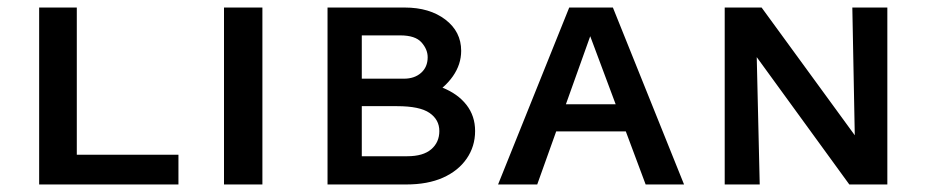

<svg xmlns="http://www.w3.org/2000/svg" viewBox="-20 -490 2461 510"><path d="M84 0V-470H184V0ZM117 0V-79H454V0Z M575 0V-470H677V0Z M850 0V-470H1055Q1121 -470 1163 -438Q1205 -406 1205 -355Q1205 -319 1183 -287.5Q1161 -256 1124 -235.5Q1087 -215 1041 -215L1059 -274Q1113 -274 1154.5 -257.5Q1196 -241 1219 -211.5Q1242 -182 1242 -142Q1242 -101 1219.5 -68.5Q1197 -36 1156.5 -18Q1116 0 1059 0ZM941 -75H1062Q1104 -75 1125.5 -93.5Q1147 -112 1147 -142Q1147 -172 1121 -190Q1095 -208 1035 -208H918V-281H1053Q1081 -281 1098.5 -296.5Q1116 -312 1116 -338Q1116 -359 1099.5 -377.5Q1083 -396 1043 -396H941Z M1303 0 1492 -470H1608L1797 0H1695L1535 -428H1560L1407 0ZM1403 -141 1426 -213H1653L1687 -141Z M1905 0V-470H1987L1998 0ZM2282 0H2236L1943 -403V-470H2003L2278 -93ZM2337 -470V0H2253L2244 -470Z"/></svg>

Font: Ysabeau SC SemiBold
Style: Regular
Weight: 600
Designer: Christian Thalmann (Catharsis Fonts)
Version: Version 2.001;gftools[0.9.30]; featfreeze: smcp